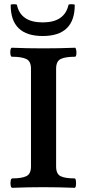

<svg xmlns="http://www.w3.org/2000/svg" viewBox="-20 -894 410 917"><path d="M39 3Q33 3 31 -8Q29 -19 31 -30.5Q33 -42 39 -42Q83 -42 105.5 -52.5Q128 -63 128 -99V-566Q128 -602 105 -612.5Q82 -623 37 -623Q32 -623 30 -633.5Q28 -644 30 -655Q32 -666 37 -666Q112 -663 187 -663Q263 -663 338 -666Q342 -666 344 -655Q346 -644 344.5 -633.5Q343 -623 338 -623Q293 -623 270.5 -612.5Q248 -602 248 -566V-99Q248 -63 269.5 -52.5Q291 -42 336 -42Q341 -42 342.5 -30.5Q344 -19 342.5 -8Q341 3 336 3Q261 0 187 0Q113 0 39 3ZM184 -722Q31 -722 31 -870Q31 -874 46 -874Q61 -874 61 -870Q79 -787 184 -787Q288 -787 307 -870Q307 -874 321 -874Q337 -874 337 -870Q337 -722 184 -722Z"/></svg>

Font: Junicode SmExp
Style: Bold
Weight: 700
Width: 6
Designer: Peter S. Baker
Version: Version 2.205; ttfautohint (v1.8.4)